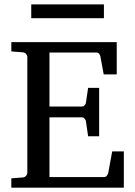

<svg xmlns="http://www.w3.org/2000/svg" viewBox="-20 -865 623 885"><path d="M32.2 0V-43L84 -46.9Q94.7 -47.9 100.3 -54.7Q106 -61.5 106 -68.8V-602.1Q106 -609.4 100.3 -616.2Q94.7 -623 84 -624L32.2 -627.9V-670.9H518.1V-522H458L442.9 -604Q441.9 -611.3 436.8 -617.2Q431.6 -623 424.8 -623H208V-374H357.9Q364.7 -374 370.4 -379.9Q376 -385.7 376 -391.1L386.2 -460H437V-236.8H386.2L376 -306.2Q376 -311.5 370.1 -317.9Q364.3 -324.2 357.9 -324.2H208V-48.8H460.9Q467.3 -48.8 472.7 -55.7Q478 -62.5 479 -67.9L497.1 -167H550.8V0ZM124 -781.2V-844.7H459V-781.2Z"/></svg>

Font: Charis SIL
Style: Regular
Weight: 400
Foundry: SIL International
Version: Version 4.112